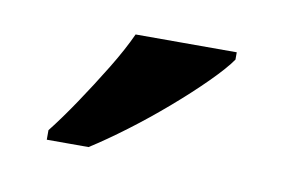

<svg xmlns="http://www.w3.org/2000/svg" viewBox="-35 -815 380 258"><g transform="rotate(10 155.5 -686.0)"><path d="M40 -619Q55 -638 72.5 -664Q90 -690 106.5 -717Q123 -744 133 -766H271V-756Q262 -743 242 -723Q222 -703 196.5 -681Q171 -659 145 -639.5Q119 -620 97 -606H40Z"/></g></svg>

Font: Noto Serif Telugu SemiBold
Style: Regular
Weight: 600
Designer: Jelle Bosma - Monotype Design Team
Foundry: Monotype Imaging Inc.
Version: Version 2.005; ttfautohint (v1.8.4.7-5d5b)